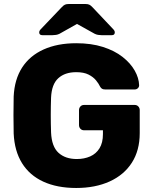

<svg xmlns="http://www.w3.org/2000/svg" viewBox="-20 -925 760 955"><path d="M359 10Q264 10 195.5 -21.5Q127 -53 89.5 -113.5Q52 -174 48 -261Q47 -304 47 -352.5Q47 -401 48 -445Q52 -530 90 -589Q128 -648 197 -679Q266 -710 359 -710Q434 -710 492 -691.5Q550 -673 589.5 -642Q629 -611 650 -574Q671 -537 672 -501Q672 -492 665.5 -486Q659 -480 650 -480H504Q493 -480 487.5 -483.5Q482 -487 478 -494Q471 -509 457.5 -525.5Q444 -542 420.5 -554Q397 -566 359 -566Q303 -566 270 -536Q237 -506 234 -440Q231 -354 234 -266Q237 -196 271 -165Q305 -134 362 -134Q399 -134 428.5 -147Q458 -160 475 -187.5Q492 -215 492 -258V-277H398Q387 -277 380 -284.5Q373 -292 373 -303V-377Q373 -388 380 -395.5Q387 -403 398 -403H650Q661 -403 668 -395.5Q675 -388 675 -377V-263Q675 -177 636 -116Q597 -55 525.5 -22.5Q454 10 359 10ZM191 -750Q175 -750 175 -764Q175 -772 183 -780L286 -888Q296 -899 303.5 -902Q311 -905 321 -905H406Q416 -905 423.5 -902Q431 -899 441 -888L543 -780Q551 -772 551 -764Q551 -750 536 -750H485Q477 -750 468 -751.5Q459 -753 451 -757L363 -806L276 -757Q268 -753 259 -751.5Q250 -750 241 -750Z"/></svg>

Font: DVN-Rubik
Style: Bold
Weight: 700
Designer: Hubert and Fischer
Foundry: Hubert & Fischer
Version: Version 2.102